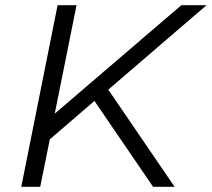

<svg xmlns="http://www.w3.org/2000/svg" viewBox="-20 -720 816 740"><path d="M62 0 202 -700H275L191 -282L679 -700H776L398 -375H397L653 0H570L344 -331L172 -183L135 0Z"/></svg>

Font: Montserrat
Style: Italic
Weight: 400
Italic angle: -11.3°
Designer: Julieta Ulanovsky
Foundry: Julieta Ulanovsky
Version: Version 9.000; ttfautohint (v1.8.4.7-5d5b)